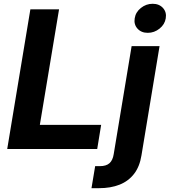

<svg xmlns="http://www.w3.org/2000/svg" viewBox="-20 -776 884 1000"><path d="M17.6 0 138.2 -727.5H287.6L187.5 -125.5H506.8L486.3 0ZM665.5 -535.6H811L716.8 33.2Q707.5 91.8 678.2 129.6Q648.9 167.5 602.8 185.8Q556.6 204.1 495.6 204.1H456.5L475.6 89.4H499.5Q533.2 89.4 550.3 74Q567.4 58.6 572.3 26.4ZM749.5 -605Q715.8 -605 696 -627Q676.3 -648.9 681.6 -680.7Q686.5 -712.9 713.9 -734.6Q741.2 -756.3 774.9 -756.3Q809.1 -756.3 828.9 -734.4Q848.6 -712.4 843.3 -680.7Q838.4 -648.9 811 -627Q783.7 -605 749.5 -605Z"/></svg>

Font: Inter 20pt
Style: Bold Italic
Weight: 700
Italic angle: -9.3988°
Version: Version 4.001;git-66647c0bb